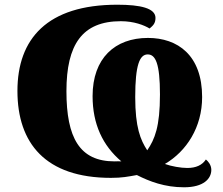

<svg xmlns="http://www.w3.org/2000/svg" viewBox="-20 -745 947 815"><path d="M761 50C845 50 877 13 877 -24C877 -45 863 -61 854 -68C838 -44 812 -32 775 -32C748 -32 707 -39 680 -49C772 -103 838 -205 838 -333C838 -511 734 -584 608 -584C468 -584 373 -498 373 -337C373 -218 416 -127 495 -60C486 -61 476 -60 466 -60C318 -60 262 -160 262 -358C262 -556 329 -655 493 -655C549 -655 592 -638 615 -624C629 -636 640 -645 640 -669C640 -710 577 -725 478 -725C180 -725 54 -580 54 -359C54 -137 173 10 451 10C498 10 522 5 561 -2C614 25 679 50 761 50ZM605 -107C576 -151 554 -205 554 -333C554 -470 573 -514 607 -514C640 -514 659 -476 659 -344C659 -207 637 -154 605 -107Z"/></svg>

Font: UArctic Serif Black
Style: Regular
Weight: 900
Designer: Customization by Puisto advertising & original work Monotype Design Team
Foundry: Monotype Imaging Inc.
Version: Version 2.004